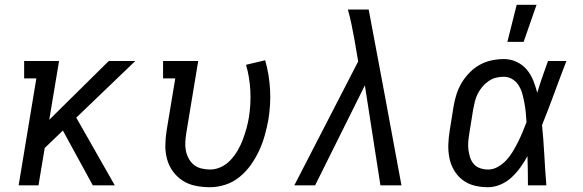

<svg xmlns="http://www.w3.org/2000/svg" viewBox="-20 -775 2440 803"><path d="M58 0 132 -447H81V-520H227L186 -274L435 -520H546L299 -283L460 0H368L243 -229L167 -156L141 0Z M858 8Q827 8 797.5 2Q768 -4 744 -19.5Q720 -35 703 -58.5Q686 -82 678.5 -110Q671 -138 671.5 -168.5Q672 -199 677 -230L713 -447H662V-520H809L759 -218Q756 -199 755 -180.5Q754 -162 757.5 -144.5Q761 -127 769.5 -111.5Q778 -96 791 -85.5Q804 -75 822 -70.5Q840 -66 858 -66Q882 -66 904.5 -76.5Q927 -87 944.5 -106Q962 -125 974.5 -146.5Q987 -168 995.5 -191Q1004 -214 1010.5 -237Q1017 -260 1021 -284Q1030 -341 1027 -396.5Q1024 -452 1009 -504L1089 -523Q1106 -464 1109.5 -400.5Q1113 -337 1102 -272Q1096 -240 1087 -208Q1078 -176 1064 -145.5Q1050 -115 1029.5 -86Q1009 -57 982 -35Q955 -13 922.5 -2.5Q890 8 858 8Z M1211 0 1478 -518 1463 -606Q1457 -639 1450.5 -671Q1444 -703 1435 -735H1522Q1557 -551 1591 -367.5Q1625 -184 1659 0H1571L1506 -418L1298 0Z M2021 8Q1991 8 1963.5 1Q1936 -6 1914.5 -22.5Q1893 -39 1879 -63Q1865 -87 1859.5 -114.5Q1854 -142 1855 -171Q1856 -200 1861 -230L1877 -330Q1881 -355 1889 -380Q1897 -405 1910.5 -428Q1924 -451 1943.5 -471Q1963 -491 1986.5 -504Q2010 -517 2036 -522.5Q2062 -528 2087 -528Q2115 -528 2140 -516.5Q2165 -505 2182.5 -484.5Q2200 -464 2210 -439Q2220 -414 2227 -387Q2237 -421 2248.5 -454Q2260 -487 2272 -520H2349Q2323 -453 2298.5 -386Q2274 -319 2247 -252Q2253 -190 2256.5 -126.5Q2260 -63 2265 0H2188Q2188 -31 2187.5 -61.5Q2187 -92 2186 -122Q2173 -98 2156.5 -75Q2140 -52 2119.5 -33Q2099 -14 2073 -3Q2047 8 2021 8ZM2022 -66Q2043 -66 2063 -77.5Q2083 -89 2098.5 -106Q2114 -123 2125.5 -142.5Q2137 -162 2147 -182Q2157 -202 2165.5 -222.5Q2174 -243 2182 -264Q2181 -284 2179 -304Q2177 -324 2173.5 -343Q2170 -362 2165 -381Q2160 -400 2150 -416.5Q2140 -433 2123.5 -443.5Q2107 -454 2087 -454Q2071 -454 2054.5 -450Q2038 -446 2023 -435.5Q2008 -425 1996.5 -411Q1985 -397 1977.5 -382Q1970 -367 1966 -350.5Q1962 -334 1959 -318L1943 -218Q1940 -200 1938.5 -183Q1937 -166 1939 -149.5Q1941 -133 1946 -117Q1951 -101 1961.5 -89Q1972 -77 1988 -71.5Q2004 -66 2022 -66ZM2102 -600 2141 -755H2224L2170 -600Z"/></svg>

Font: Iosevka HT Extended
Style: Italic
Weight: 400
Width: 7
Italic angle: -9°
Monospace: yes
Designer: Belleve Invis
Foundry: Belleve Invis
Version: Version 32.3.0; ttfautohint (v1.8.4)